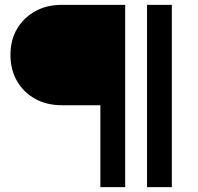

<svg xmlns="http://www.w3.org/2000/svg" viewBox="-20 -770 814 790"><path d="M234 -750H495V0H393V-409L465 -337H234Q172 -337 124.5 -363.5Q77 -390 50 -436.5Q23 -483 23 -544Q23 -605 50 -651Q77 -697 124.5 -723.5Q172 -750 234 -750ZM585 0V-750H687V0Z"/></svg>

Font: Bounded
Style: Regular
Weight: 400
Designer: Vlad Churkin
Version: Version 1.0